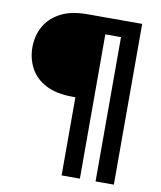

<svg xmlns="http://www.w3.org/2000/svg" viewBox="-88 -770 790 941"><g transform="rotate(10 307.0 -300.0)"><path d="M283 100V-289H270Q188 -289 135.5 -316.5Q83 -344 58 -391Q33 -438 33 -494Q33 -551 58.5 -597.5Q84 -644 136.5 -672Q189 -700 270 -700H543V100H452V-618H374V100Z"/></g></svg>

Font: DeepMind Sans Medium
Style: Regular
Weight: 500
Designer: Jonny Pinhorn / Modifications: Colophon Foundry
Foundry: Colophon Foundry
Version: Version 1.002; ttfautohint (v1.8.2)